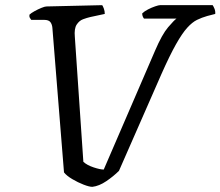

<svg xmlns="http://www.w3.org/2000/svg" viewBox="-20 -724 854 744"><path d="M338 0Q326 0 304 -8.5Q282 -17 260 -30Q238 -43 228 -56L183 -616Q182 -629 175.5 -638Q169 -647 151 -647H101Q99 -650 96 -654.5Q93 -659 94 -667Q100 -673 113.5 -680.5Q127 -688 140.5 -693.5Q154 -699 160 -699L376 -704Q379 -700 382.5 -690.5Q386 -681 386 -670L330 -658Q317 -655 302 -649.5Q287 -644 277 -628.5Q267 -613 270 -581L303 -97Q317 -84 342.5 -75.5Q368 -67 382 -67L581 -528Q608 -591 631.5 -618.5Q655 -646 664 -652H538Q536 -654 533.5 -659.5Q531 -665 531 -672Q539 -680 553.5 -687.5Q568 -695 581.5 -699.5Q595 -704 600 -704H804Q807 -700 811 -690.5Q815 -681 814 -670L783 -662Q762 -656 743.5 -647Q725 -638 705.5 -616.5Q686 -595 662 -552.5Q638 -510 606 -438L441 -62Q420 -41 392 -22Q364 -3 338 0Z"/></svg>

Font: Texturina
Style: Italic
Weight: 400
Italic angle: -11°
Designer: Guillermo Torres Carreño
Foundry: Omnibus-Type
Version: Version 1.002; ttfautohint (v1.8.3)